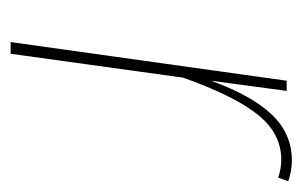

<svg xmlns="http://www.w3.org/2000/svg" viewBox="-124 -445 569 361"><g transform="rotate(90 160.5 -264.5)"><path d="M282.2 -528.8Q300.3 -528.8 320.8 -522L314 -502.9Q298.3 -508.8 279.8 -508.8Q230.5 -508.8 195.1 -464.1Q159.7 -419.4 126 -324.2L81.1 0H59.1L131.8 -519H150.9L131.8 -377Q159.7 -453.6 195.6 -491.2Q231.4 -528.8 282.2 -528.8Z"/></g></svg>

Font: Fira Sans Compressed Thin
Style: Italic
Weight: 100
Width: 3
Italic angle: -8°
Designer: Carrois Corporate & Edenspiekermann AG
Foundry: Carrois Corporate GbR & Edenspiekermann AG
Version: Version 4.203;PS 004.203;hotconv 1.0.88;makeotf.lib2.5.64775